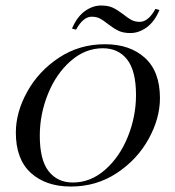

<svg xmlns="http://www.w3.org/2000/svg" viewBox="-20 -661 630 692"><path d="M37.1 -183.1Q37.1 -256.5 78.2 -330.6Q119.4 -404.8 192.7 -453.2Q266.1 -501.6 358.1 -501.6Q448.4 -501.6 502.4 -452.4Q556.5 -403.2 556.5 -307.3Q556.5 -233.9 515.3 -159.7Q474.2 -85.5 400.8 -37.1Q327.4 11.3 235.5 11.3Q145.2 11.3 91.1 -37.9Q37.1 -87.1 37.1 -183.1ZM123.4 -171.8Q123.4 -84.7 155.2 -44Q187.1 -3.2 242.7 -3.2Q306.5 -3.2 358.9 -49.2Q411.3 -95.2 440.7 -168.1Q470.2 -241.1 470.2 -318.5Q470.2 -405.6 438.3 -446.4Q406.5 -487.1 350.8 -487.1Q287.1 -487.1 234.7 -441.1Q182.3 -395.2 152.8 -322.2Q123.4 -249.2 123.4 -171.8ZM425 -608.9Q441.9 -595.2 454.4 -588.7Q466.9 -582.3 483.9 -582.3Q514.5 -582.3 540.3 -629L554.8 -625Q537.1 -583.1 508.9 -562.5Q480.6 -541.9 450 -541.9Q424.2 -541.9 407.3 -550Q390.3 -558.1 369.4 -574.2Q352.4 -587.9 339.9 -594.4Q327.4 -600.8 310.5 -600.8Q279.8 -600.8 254 -554L239.5 -558.1Q257.3 -600 285.5 -620.6Q313.7 -641.1 344.4 -641.1Q370.2 -641.1 387.1 -633.1Q404 -625 425 -608.9Z"/></svg>

Font: Playfair Display SC
Style: Italic
Weight: 400
Italic angle: -14°
Designer: Claus Eggers Sørensen
Foundry: Claus Eggers Sørensen
Version: Version 1.202; ttfautohint (v1.6)